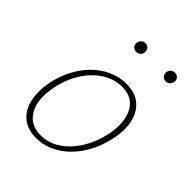

<svg xmlns="http://www.w3.org/2000/svg" viewBox="-173 -682 784 784"><g transform="rotate(45 219.5 -290.0)"><path d="M166 5Q118 5 87 -20.5Q56 -46 46 -91Q36 -136 47 -194Q61 -259 94.5 -309Q128 -359 175 -386Q222 -413 272 -413Q322 -413 352.5 -388Q383 -363 393.5 -318.5Q404 -274 391 -217Q378 -154 345.5 -103.5Q313 -53 266.5 -24Q220 5 166 5ZM172 -16Q218 -16 257.5 -42.5Q297 -69 325 -114.5Q353 -160 365 -216Q381 -292 356 -342Q331 -392 268 -392Q225 -392 185.5 -368Q146 -344 116.5 -299.5Q87 -255 74 -195Q57 -112 84.5 -64Q112 -16 172 -16ZM208 -533Q196 -533 189 -541Q182 -549 183 -560Q184 -571 191.5 -578Q199 -585 210 -585Q221 -585 228 -577Q235 -569 234 -558Q234 -548 226.5 -540.5Q219 -533 208 -533ZM378 -533Q366 -533 359 -541.5Q352 -550 353 -560Q354 -571 361.5 -578Q369 -585 380 -585Q392 -585 399 -577Q406 -569 405 -558Q404 -548 396.5 -540.5Q389 -533 378 -533Z"/></g></svg>

Font: Ysabeau Infant Thin
Style: Italic
Weight: 250
Italic angle: -12°
Designer: Christian Thalmann (Catharsis Fonts)
Version: Version 2.001;gftools[0.9.30]; featfreeze: ss01,ss02,lnum